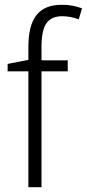

<svg xmlns="http://www.w3.org/2000/svg" viewBox="-20 -785 364 805"><path d="M264 -486V-532H154V-587C154 -680 179 -717 242 -717C264 -717 289 -712 310 -704L324 -750C300 -759 273 -765 240 -765C141 -765 99 -707 99 -587V-534L12 -517V-486H99V0H154V-486Z"/></svg>

Font: Noto Sans Armenian SemiCondensed Light
Style: Regular
Weight: 300
Width: 4
Designer: Monotype Design Team
Foundry: Monotype Imaging Inc.
Version: Version 2.008